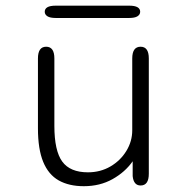

<svg xmlns="http://www.w3.org/2000/svg" viewBox="-20 -646 659 678"><path d="M143 -481Q172 -481 172 -439.5V-201.5Q172 -113.5 199.8 -75.5Q227.5 -37.5 290.5 -37.5Q334.5 -37.5 370 -58.2Q405.5 -79 426.2 -113Q447 -147 447 -186V-439.5Q447 -481 476.5 -481Q505.5 -481 505.5 -439.5V-32.5Q505.5 9 476.5 9Q452 9 448.5 -24V-76.5Q422 -38.5 377.5 -13.5Q333 11.5 276 11.5Q223.5 11.5 187.2 -9Q151 -29.5 132.5 -74.5Q114 -119.5 114 -193V-439.5Q114 -481 143 -481ZM138 -604.5Q138 -615 147.5 -620.5Q157 -626 177 -626H436Q456 -626 465.5 -620.5Q475 -615 475 -604.5Q475 -594.5 465.5 -588.5Q456 -582.5 436 -582.5H177Q157 -582.5 147.5 -588.5Q138 -594.5 138 -604.5Z"/></svg>

Font: Sono Monospace Light
Style: Regular
Weight: 300
Version: Version 2.112